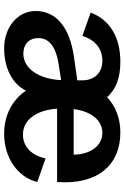

<svg xmlns="http://www.w3.org/2000/svg" viewBox="147 -748 615 950"><g transform="rotate(90 455.0 -272.5)"><path d="M218 15C318 15 396 -27 428 -93C474 -25 549 15 642 15C759 15 856 -51 880 -149L763 -190C750 -122 705 -78 646 -78C573 -78 525 -142 517 -247H880C895 -445 798 -560 635 -560C564 -560 504 -536 460 -494C422 -539 363 -560 285 -560C164 -560 77 -508 42 -413L157 -372C177 -435 220 -471 280 -471C338 -471 377 -433 377 -372V-347L265 -331C105 -309 34 -236 34 -141C34 -48 119 15 218 15ZM168 -154C168 -207 209 -241 299 -255L376 -267C371 -159 320 -80 245 -80C198 -80 168 -109 168 -154ZM519 -329C531 -417 575 -471 637 -471C699 -471 743 -415 745 -329Z"/></g></svg>

Font: Ronzino
Style: Bold
Weight: 700
Designer: Nunzio Mazzaferro
Foundry: Collletttivo
Version: Version 1.000;Glyphs 3.3 (3337)